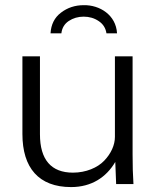

<svg xmlns="http://www.w3.org/2000/svg" viewBox="-20 -722 655 753"><path d="M220.7 -591.3C223.1 -612.3 232.9 -628.4 249.5 -639.6C266.6 -650.9 286.1 -656.7 308.1 -656.7C330.1 -656.7 350.1 -650.9 367.2 -639.2C384.3 -627.9 394.5 -611.8 397.5 -591.3H439C435.1 -663.1 371.1 -703.1 308.1 -701.7C274.4 -701.7 244.6 -691.9 219.2 -672.4C193.8 -653.3 180.2 -626 178.2 -591.3ZM258.8 11.7C338.9 11.7 397 -26.9 432.1 -86.9L435.5 0H503.4C501 -34.7 500 -73.7 500 -116.7V-501H430.7V-185.1C430.7 -153.3 415.5 -119.6 388.7 -91.8C362.8 -64.5 317.4 -44.9 266.1 -44.9C180.7 -44.9 136.7 -95.7 136.7 -195.3V-501H67.9V-196.3C67.9 -64 131.8 11.7 258.8 11.7Z"/></svg>

Font: Ride Light
Style: Regular
Weight: 300
Version: Version 3.000